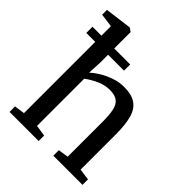

<svg xmlns="http://www.w3.org/2000/svg" viewBox="-224 -953 1087 1087"><g transform="rotate(45 319.0 -409.5)"><path d="M99.5 -53V-623.5H28V-673H99.5V-749L18.5 -760V-798.5L176 -819H181L202 -804.5V-673H330V-623.5H202.5V-560L198.5 -475.5Q216.5 -493.5 247.8 -512.8Q279 -532 317.5 -545.5Q356 -559 395.5 -559Q457.5 -559 491.8 -534.8Q526 -510.5 539.2 -460.8Q552.5 -411 552.5 -334V-53.5L621 -44V0H387.5V-44L449 -53.5V-334Q449 -386.5 442 -421Q435 -455.5 413.8 -472.8Q392.5 -490 349.5 -490Q310 -490 270.5 -471.8Q231 -453.5 203 -431.5V-54L270 -44V0H37V-44Z"/></g></svg>

Font: Merriweather Text
Style: Regular
Weight: 400
Designer: Eben Sorkin
Foundry: Eben Sorkin
Version: Version 2.100; ttfautohint (v1.7.19-72a1) -l 8 -r 50 -G 200 